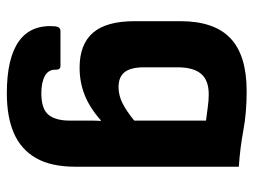

<svg xmlns="http://www.w3.org/2000/svg" viewBox="-110 -436 742 562"><g transform="rotate(90 261.0 -155.0)"><path d="M253 196Q150 196 100.5 160.5Q51 125 57 54Q59 39 71 39H173Q184 39 184 52Q183 74 202 84.5Q221 95 253 95Q299 95 316 74Q333 53 333 12V-24Q333 -38 333 -51.5Q333 -65 334 -79H332Q296 -47 258.5 -32Q221 -17 178 -17Q110 -17 76 -56Q42 -95 42 -178V-312Q42 -411 92 -458.5Q142 -506 247 -506Q310 -506 360.5 -496.5Q411 -487 468 -483V-5Q468 67 442.5 111Q417 155 369.5 175.5Q322 196 253 196ZM235 -131Q259 -131 282 -142.5Q305 -154 333 -177V-387Q315 -389 295 -392Q275 -395 256 -395Q215 -395 196 -372.5Q177 -350 177 -303V-206Q177 -167 191 -149Q205 -131 235 -131Z"/></g></svg>

Font: Sofia Sans Semi Condensed ExtraBold
Style: Regular
Weight: 800
Designer: Botio Nikoltchev, Ani Petrova
Foundry: lettersoup
Version: Version 4.100